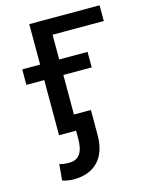

<svg xmlns="http://www.w3.org/2000/svg" viewBox="-113 -598 674 882"><g transform="rotate(-15 224.0 -157.0)"><path d="M448.2 -453.6H204.6V0H113.8V-528.3H448.2ZM339.4 -262.2H28.8V-335.9H339.4ZM285.2 -74.2V45.4Q284.7 127.4 243.2 170.4Q201.7 213.4 127.9 213.4Q99.1 213.4 73.7 204.6L80.6 127.9Q95.2 134.3 127.9 134.3Q194.8 134.3 194.8 39.6V-74.2Z"/></g></svg>

Font: Noboto
Style: Regular
Weight: 400
Designer: Google
Version: Version 2.001101; 2014